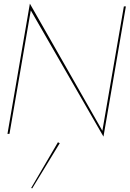

<svg xmlns="http://www.w3.org/2000/svg" viewBox="-20 -735 711 1054"><path d="M308 51 157 299 151 297 298 46ZM671 -700 548 15 149 -678 32 0H21L144 -715L542 -17L660 -700Z"/></svg>

Font: Jost Thin
Style: Italic
Weight: 200
Italic angle: -5°
Version: Version 3.710